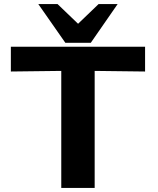

<svg xmlns="http://www.w3.org/2000/svg" viewBox="-20 -917 773 937"><path d="M167 -897H261L361 -801L461 -897H554L423 -708H299ZM33 -568V-689H688V-568L442 -571V0H279V-571Z"/></svg>

Font: Coval
Style: Black
Weight: 1000
Foundry: Context Ltd
Version: Version 001.000